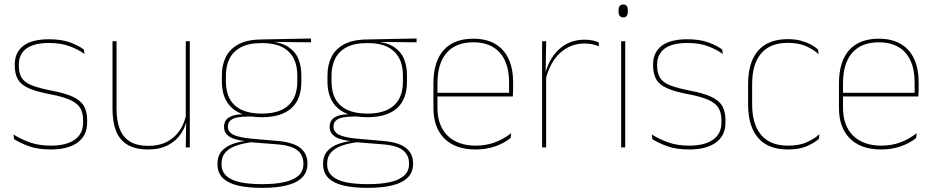

<svg xmlns="http://www.w3.org/2000/svg" viewBox="-20 -674 4272 878"><path d="M212.5 9.5Q154 9.5 112.2 -5.5Q70.5 -20.5 44.5 -37.5L41.5 -59Q76.5 -37 117.8 -22.5Q159 -8 213.5 -8Q282 -8 321 -34.8Q360 -61.5 360 -113.5V-123.5Q360 -157 347.5 -179Q335 -201 302.5 -216.2Q270 -231.5 209.5 -243Q148 -254.5 112.5 -270Q77 -285.5 62.2 -310.5Q47.5 -335.5 47.5 -374.5V-379.5Q47.5 -434.5 86.8 -464.5Q126 -494.5 204.5 -494.5Q260.5 -494.5 300.2 -480Q340 -465.5 363.5 -447.5L366.5 -427Q336 -449 296.8 -463.2Q257.5 -477.5 204 -477.5Q157 -477.5 126.5 -465.8Q96 -454 81 -432Q66 -410 66 -379.5V-374.5Q66 -339.5 79.2 -318.2Q92.5 -297 125 -284Q157.5 -271 214 -260Q278 -248 313.8 -231.2Q349.5 -214.5 364 -188.8Q378.5 -163 378.5 -124.5V-113.5Q378.5 -54 334.8 -22.2Q291 9.5 212.5 9.5Z M513 -485.5V-175.5Q513 -123 527.2 -85.2Q541.5 -47.5 573.5 -27.2Q605.5 -7 659 -7Q709 -7 745.5 -26.8Q782 -46.5 804.2 -81.2Q826.5 -116 833 -160.5L842 -141.5H836.5Q832 -101 810.2 -66.5Q788.5 -32 750.2 -11.2Q712 9.5 658 9.5Q598 9.5 562 -12.8Q526 -35 510.2 -76.2Q494.5 -117.5 494.5 -174.5V-485.5ZM848 -485.5V0H829.5L831.5 -127H829.5V-485.5Z M1177 -138Q1089 -138 1041.8 -179.5Q994.5 -221 994.5 -302V-329Q994.5 -376.5 1012.5 -413Q1030.5 -449.5 1069.8 -471Q1109 -492.5 1172.5 -493.5L1402 -498V-480.5L1215 -482.5L1214.5 -485Q1269 -479.5 1300.2 -458.2Q1331.5 -437 1344.8 -404Q1358 -371 1358 -330V-300.5Q1358 -219.5 1312 -178.8Q1266 -138 1177 -138ZM1174.5 168H1183Q1237 168 1278.5 159.2Q1320 150.5 1343.8 130.2Q1367.5 110 1367.5 75.5V73.5Q1367.5 35.5 1339.8 13.2Q1312 -9 1247 -14L1119.5 -24L1136 -24.5Q1094 -19.5 1061.8 -8.5Q1029.5 2.5 1011.2 22.5Q993 42.5 993 74V75.5Q993 111 1016.2 131.2Q1039.5 151.5 1080.5 159.8Q1121.5 168 1174.5 168ZM1174.5 185Q1115.5 185 1070.5 175Q1025.5 165 1000 141.2Q974.5 117.5 974.5 76.5V74.5Q974.5 39 994 17Q1013.5 -5 1045.5 -16.2Q1077.5 -27.5 1115 -30.5L1114 -27.5Q1056 -32 1030.2 -48.5Q1004.5 -65 1004.5 -93.5V-94Q1004.5 -112 1013.5 -124.8Q1022.5 -137.5 1042.8 -144.5Q1063 -151.5 1095.5 -151.5V-158L1151 -141H1112.5Q1061.5 -140.5 1041.8 -129Q1022 -117.5 1022 -95V-94.5Q1022 -71 1047 -58Q1072 -45 1134 -39.5L1249.5 -29.5Q1322.5 -23 1354.2 3.2Q1386 29.5 1386 72.5V74.5Q1386 115 1360.2 139.2Q1334.5 163.5 1288.8 174.2Q1243 185 1183 185ZM1177 -154.5Q1230.5 -154.5 1266.5 -171Q1302.5 -187.5 1321 -220.2Q1339.5 -253 1339.5 -300.5V-330Q1339.5 -376.5 1321.5 -409.5Q1303.5 -442.5 1268.2 -459.8Q1233 -477 1181 -477H1176Q1118 -477 1082 -458Q1046 -439 1029.5 -405.5Q1013 -372 1013 -329V-302Q1013 -253.5 1031.2 -220.8Q1049.5 -188 1086 -171.2Q1122.5 -154.5 1177 -154.5Z M1660 -138Q1572 -138 1524.8 -179.5Q1477.5 -221 1477.5 -302V-329Q1477.5 -376.5 1495.5 -413Q1513.5 -449.5 1552.8 -471Q1592 -492.5 1655.5 -493.5L1885 -498V-480.5L1698 -482.5L1697.5 -485Q1752 -479.5 1783.2 -458.2Q1814.5 -437 1827.8 -404Q1841 -371 1841 -330V-300.5Q1841 -219.5 1795 -178.8Q1749 -138 1660 -138ZM1657.5 168H1666Q1720 168 1761.5 159.2Q1803 150.5 1826.8 130.2Q1850.5 110 1850.5 75.5V73.5Q1850.5 35.5 1822.8 13.2Q1795 -9 1730 -14L1602.5 -24L1619 -24.5Q1577 -19.5 1544.8 -8.5Q1512.5 2.5 1494.2 22.5Q1476 42.5 1476 74V75.5Q1476 111 1499.2 131.2Q1522.5 151.5 1563.5 159.8Q1604.5 168 1657.5 168ZM1657.5 185Q1598.5 185 1553.5 175Q1508.5 165 1483 141.2Q1457.5 117.5 1457.5 76.5V74.5Q1457.5 39 1477 17Q1496.5 -5 1528.5 -16.2Q1560.5 -27.5 1598 -30.5L1597 -27.5Q1539 -32 1513.2 -48.5Q1487.5 -65 1487.5 -93.5V-94Q1487.5 -112 1496.5 -124.8Q1505.5 -137.5 1525.8 -144.5Q1546 -151.5 1578.5 -151.5V-158L1634 -141H1595.5Q1544.5 -140.5 1524.8 -129Q1505 -117.5 1505 -95V-94.5Q1505 -71 1530 -58Q1555 -45 1617 -39.5L1732.5 -29.5Q1805.5 -23 1837.2 3.2Q1869 29.5 1869 72.5V74.5Q1869 115 1843.2 139.2Q1817.5 163.5 1771.8 174.2Q1726 185 1666 185ZM1660 -154.5Q1713.5 -154.5 1749.5 -171Q1785.5 -187.5 1804 -220.2Q1822.5 -253 1822.5 -300.5V-330Q1822.5 -376.5 1804.5 -409.5Q1786.5 -442.5 1751.2 -459.8Q1716 -477 1664 -477H1659Q1601 -477 1565 -458Q1529 -439 1512.5 -405.5Q1496 -372 1496 -329V-302Q1496 -253.5 1514.2 -220.8Q1532.5 -188 1569 -171.2Q1605.5 -154.5 1660 -154.5Z M2154.5 9.5Q2063 9.5 2012.5 -40.2Q1962 -90 1962 -180.5V-292.5Q1962 -392.5 2008.8 -444.8Q2055.5 -497 2144.5 -497Q2203 -497 2243.8 -473.5Q2284.5 -450 2305.5 -405.2Q2326.5 -360.5 2326.5 -296.5V-279.5Q2326.5 -268.5 2326.2 -257.5Q2326 -246.5 2325 -233H2308Q2308 -250.5 2308 -266.5Q2308 -282.5 2308 -296Q2308 -355.5 2289.2 -396.5Q2270.5 -437.5 2234 -459Q2197.5 -480.5 2144.5 -480.5Q2064.5 -480.5 2022.5 -432.5Q1980.5 -384.5 1980.5 -292.5V-243.5V-239.5V-181Q1980.5 -140 1992.2 -108Q2004 -76 2026.5 -53.8Q2049 -31.5 2081.5 -19.8Q2114 -8 2155 -8Q2202.5 -8 2242.5 -22.8Q2282.5 -37.5 2317.5 -65L2315 -43Q2285.5 -19 2244.5 -4.8Q2203.5 9.5 2154.5 9.5ZM1970.5 -233V-249.5H2318.5V-233Z M2474.5 -308.5 2465 -320.5 2470.5 -325Q2487 -402 2535 -447.2Q2583 -492.5 2653 -492.5Q2674 -492.5 2690.2 -489Q2706.5 -485.5 2717.5 -480.5L2719 -462.5Q2706 -468 2689 -471.5Q2672 -475 2651.5 -475Q2590 -475 2542.8 -433.2Q2495.5 -391.5 2474.5 -308.5ZM2459 0V-485.5H2477.5L2475 -335L2477.5 -332.5V0Z M2820.5 0V-485.5H2839V0ZM2830 -594.5Q2819.5 -594.5 2814 -601.2Q2808.5 -608 2808.5 -622V-626.5Q2808.5 -640 2814 -646.8Q2819.5 -653.5 2830 -653.5Q2840.5 -653.5 2845.8 -646.8Q2851 -640 2851 -626.5V-622Q2851 -608 2845.8 -601.2Q2840.5 -594.5 2830 -594.5Z M3131.5 9.5Q3073 9.5 3031.2 -5.5Q2989.5 -20.5 2963.5 -37.5L2960.5 -59Q2995.5 -37 3036.8 -22.5Q3078 -8 3132.5 -8Q3201 -8 3240 -34.8Q3279 -61.5 3279 -113.5V-123.5Q3279 -157 3266.5 -179Q3254 -201 3221.5 -216.2Q3189 -231.5 3128.5 -243Q3067 -254.5 3031.5 -270Q2996 -285.5 2981.2 -310.5Q2966.5 -335.5 2966.5 -374.5V-379.5Q2966.5 -434.5 3005.8 -464.5Q3045 -494.5 3123.5 -494.5Q3179.5 -494.5 3219.2 -480Q3259 -465.5 3282.5 -447.5L3285.5 -427Q3255 -449 3215.8 -463.2Q3176.5 -477.5 3123 -477.5Q3076 -477.5 3045.5 -465.8Q3015 -454 3000 -432Q2985 -410 2985 -379.5V-374.5Q2985 -339.5 2998.2 -318.2Q3011.5 -297 3044 -284Q3076.5 -271 3133 -260Q3197 -248 3232.8 -231.2Q3268.5 -214.5 3283 -188.8Q3297.5 -163 3297.5 -124.5V-113.5Q3297.5 -54 3253.8 -22.2Q3210 9.5 3131.5 9.5Z M3582.5 9.5Q3492.5 9.5 3446.8 -43.5Q3401 -96.5 3401 -196V-290.5Q3401 -389.5 3446.8 -442.2Q3492.5 -495 3582.5 -495Q3617.5 -495 3644 -487.5Q3670.5 -480 3689.8 -469.2Q3709 -458.5 3721 -447.5L3723.5 -426Q3700.5 -447.5 3666.2 -462.8Q3632 -478 3582 -478Q3502 -478 3460.8 -429.8Q3419.5 -381.5 3419.5 -290.5V-196.5Q3419.5 -105.5 3460.8 -56.8Q3502 -8 3583.5 -8Q3635.5 -8 3670 -23.8Q3704.5 -39.5 3727.5 -60.5L3724.5 -38.5Q3705 -21.5 3670.8 -6Q3636.5 9.5 3582.5 9.5Z M4009 9.5Q3917.5 9.5 3867 -40.2Q3816.5 -90 3816.5 -180.5V-292.5Q3816.5 -392.5 3863.2 -444.8Q3910 -497 3999 -497Q4057.5 -497 4098.2 -473.5Q4139 -450 4160 -405.2Q4181 -360.5 4181 -296.5V-279.5Q4181 -268.5 4180.8 -257.5Q4180.5 -246.5 4179.5 -233H4162.5Q4162.5 -250.5 4162.5 -266.5Q4162.5 -282.5 4162.5 -296Q4162.5 -355.5 4143.8 -396.5Q4125 -437.5 4088.5 -459Q4052 -480.5 3999 -480.5Q3919 -480.5 3877 -432.5Q3835 -384.5 3835 -292.5V-243.5V-239.5V-181Q3835 -140 3846.8 -108Q3858.5 -76 3881 -53.8Q3903.5 -31.5 3936 -19.8Q3968.5 -8 4009.5 -8Q4057 -8 4097 -22.8Q4137 -37.5 4172 -65L4169.5 -43Q4140 -19 4099 -4.8Q4058 9.5 4009 9.5ZM3825 -233V-249.5H4173V-233Z"/></svg>

Font: Anek Bangla Thin
Style: Regular
Weight: 250
Designer: Sulekha Rajkumar (Bangla), Yesha Goshar (Latin)
Foundry: Ek Type
Version: Version 1.003